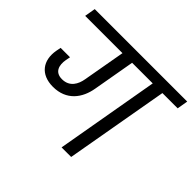

<svg xmlns="http://www.w3.org/2000/svg" viewBox="-167 -956 1172 1172"><g transform="rotate(45 418.5 -370.0)"><path d="M574.8 0 692.8 -669.6H824.6L836.6 -740H38.3L26.2 -669.6H609.3L492.1 0ZM193.1 -223.9C309.3 -223.9 367.9 -303.7 383.9 -399.6L435.4 -692.7L350.4 -682.1L299.7 -395.9C291.7 -347.7 265.8 -295.8 199.2 -295.8C136.6 -295.8 125.1 -345.7 133.6 -394.4L139.6 -425.4H58.4C56.4 -415.4 54.4 -404.6 52.4 -394.6C34.4 -295.4 85.8 -223.9 193.1 -223.9Z"/></g></svg>

Font: Poppins Devanagari Thin
Style: Italic
Weight: 100
Italic angle: -10°
Designer: Ninad Kale (Devanagari), Jonny Pinhorn (Latin)
Foundry: Indian Type Foundry
Version: 4.005